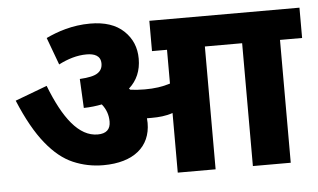

<svg xmlns="http://www.w3.org/2000/svg" viewBox="-47 -704 1288 777"><g transform="rotate(-5 597.0 -316.0)"><path d="M541 -210.9C541 -217.8 540.5 -224.1 540 -230H540.5H542.5H543H543.5H544.4H544.9H545.4H545.9H546.4H547.4H548.8H549.3H556.2H556.6H559.1C588.4 -230 617.2 -232.4 645 -242.2V0H798.8V-499H950.2V0H1104V-499H1193.8V-622.1H584V-499H645V-361.8C613.3 -351.6 580.6 -347.2 542 -347.2C518.1 -347.2 499 -348.6 482.9 -351.1C481 -352.5 479.5 -354 478 -356C511.2 -385.7 527.8 -424.8 527.8 -473.1C527.8 -518.6 512.2 -556.2 480.5 -586.4C448.7 -616.7 403.3 -631.8 344.2 -631.8C270.5 -631.8 209.5 -610.4 164.1 -588.9L205.1 -478C242.2 -497.1 280.3 -508.8 318.8 -508.8C349.6 -508.8 376 -499.5 376 -466.8C376 -450.2 369.6 -437.5 356.4 -428.7C343.3 -419.4 318.8 -414.1 283.2 -412.1L289.1 -293.9C315.9 -294.4 340.3 -297.4 362.8 -301.8C379.9 -280.8 388.2 -256.8 388.2 -230C388.2 -198.2 370.6 -182.1 335.9 -182.1C259.8 -182.1 199.2 -261.2 147 -396L17.1 -347.2C48.8 -271 82 -211.9 116.7 -169.4C150.9 -127 187 -97.7 225.6 -81.1C264.2 -64.5 304.7 -56.2 348.1 -56.2C471.7 -56.2 541 -115.2 541 -210.9Z"/></g></svg>

Font: Noto Reveo Sans
Style: Regular
Weight: 800
Designer: Monotype Design Team
Foundry: Monotype Imaging Inc.
Version: Version 2.007